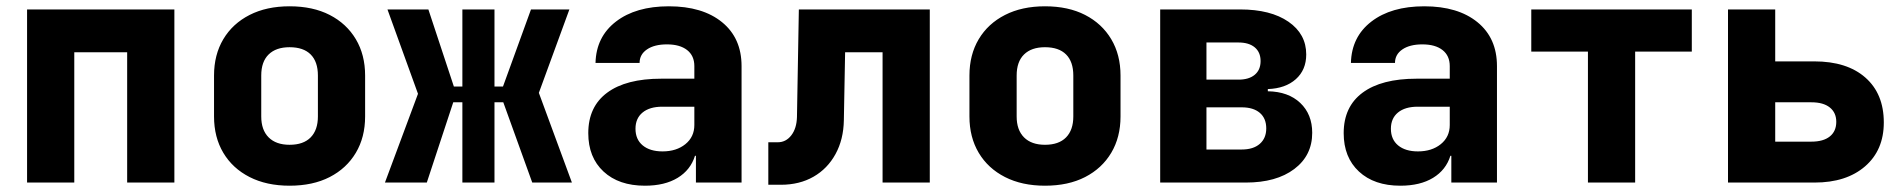

<svg xmlns="http://www.w3.org/2000/svg" viewBox="-20 -580 6040 610"><path d="M66 0V-550H534V0H384V-414H216V0Z M900 10Q827 10 773 -17.5Q719 -45 689.5 -94.5Q660 -144 660 -210V-340Q660 -406 689.5 -455.5Q719 -505 773 -532.5Q827 -560 900 -560Q974 -560 1027.5 -532.5Q1081 -505 1110.5 -455.5Q1140 -406 1140 -340V-210Q1140 -144 1110.5 -94.5Q1081 -45 1027.5 -17.5Q974 10 900 10ZM900 -120Q944 -120 967 -143.5Q990 -167 990 -210V-340Q990 -384 967 -407Q944 -430 900 -430Q857 -430 833.5 -407Q810 -384 810 -340V-210Q810 -167 833.5 -143.5Q857 -120 900 -120Z M1203 0 1308 -282 1211 -550H1341L1422 -305H1449V-550H1551V-305H1578L1667 -550H1789L1692 -285L1797 0H1671L1579 -255H1551V0H1449V-255H1420L1336 0Z M2029 10Q1946 10 1897.5 -35Q1849 -80 1849 -157Q1849 -241 1909 -285.5Q1969 -330 2081 -330H2186V-370Q2186 -403 2163 -421Q2140 -439 2099 -439Q2059 -439 2035.5 -423Q2012 -407 2012 -380H1872Q1874 -463 1937 -511.5Q2000 -560 2105 -560Q2212 -560 2274 -509.5Q2336 -459 2336 -370V0H2191V-85H2188Q2174 -40 2133 -15Q2092 10 2029 10ZM2085 -99Q2129 -99 2157.5 -122Q2186 -145 2186 -183V-241H2084Q2044 -241 2021.5 -222.5Q1999 -204 1999 -171Q1999 -137 2022 -118Q2045 -99 2085 -99Z M2421 7V-128H2451Q2477 -128 2494 -150Q2511 -172 2512 -208L2518 -550H2934V0H2784V-414H2665L2661 -198Q2660 -137 2634.5 -90.5Q2609 -44 2564.5 -18.5Q2520 7 2461 7Z M3300 10Q3227 10 3173 -17.5Q3119 -45 3089.5 -94.5Q3060 -144 3060 -210V-340Q3060 -406 3089.5 -455.5Q3119 -505 3173 -532.5Q3227 -560 3300 -560Q3374 -560 3427.5 -532.5Q3481 -505 3510.5 -455.5Q3540 -406 3540 -340V-210Q3540 -144 3510.5 -94.5Q3481 -45 3427.5 -17.5Q3374 10 3300 10ZM3300 -120Q3344 -120 3367 -143.5Q3390 -167 3390 -210V-340Q3390 -384 3367 -407Q3344 -430 3300 -430Q3257 -430 3233.5 -407Q3210 -384 3210 -340V-210Q3210 -167 3233.5 -143.5Q3257 -120 3300 -120Z M3666 0V-550H3920Q4017 -550 4073.5 -511Q4130 -472 4130 -407Q4130 -358 4097 -328.5Q4064 -299 4008 -297V-290Q4073 -289 4111 -253Q4149 -217 4149 -158Q4149 -86 4092 -43Q4035 0 3938 0ZM3813 -327H3915Q3948 -327 3966.5 -342.5Q3985 -358 3985 -386Q3985 -414 3966.5 -429.5Q3948 -445 3915 -445H3813ZM3813 -105H3925Q3962 -105 3982.5 -123Q4003 -141 4003 -172Q4003 -204 3982.5 -221.5Q3962 -239 3925 -239H3813Z M4429 10Q4346 10 4297.5 -35Q4249 -80 4249 -157Q4249 -241 4309 -285.5Q4369 -330 4481 -330H4586V-370Q4586 -403 4563 -421Q4540 -439 4499 -439Q4459 -439 4435.5 -423Q4412 -407 4412 -380H4272Q4274 -463 4337 -511.5Q4400 -560 4505 -560Q4612 -560 4674 -509.5Q4736 -459 4736 -370V0H4591V-85H4588Q4574 -40 4533 -15Q4492 10 4429 10ZM4485 -99Q4529 -99 4557.5 -122Q4586 -145 4586 -183V-241H4484Q4444 -241 4421.5 -222.5Q4399 -204 4399 -171Q4399 -137 4422 -118Q4445 -99 4485 -99Z M5025 0V-416H4845V-550H5355V-416H5175V0Z M5470 0V-550H5620V-385H5744Q5848 -385 5906.5 -333.5Q5965 -282 5965 -191Q5965 -103 5905.5 -51.5Q5846 0 5745 0ZM5620 -130H5735Q5773 -130 5793.5 -146.5Q5814 -163 5814 -193Q5814 -222 5793.5 -238.5Q5773 -255 5735 -255H5620Z"/></svg>

Font: NKDuy Mono ExtraBold
Style: Regular
Weight: 800
Monospace: yes
Designer: NKDuy
Foundry: NKDuy
Version: Version 2.251; ttfautohint (v1.8.4.7-5d5b)